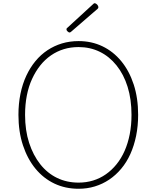

<svg xmlns="http://www.w3.org/2000/svg" viewBox="-20 -1148 968 1187"><path d="M466 19Q384 19 316.5 -13Q249 -45 199.5 -105Q150 -165 122 -249.5Q94 -334 94 -438Q94 -507 106.5 -568Q119 -629 142.5 -679.5Q166 -730 199 -770Q232 -810 273.5 -837.5Q315 -865 363 -879.5Q411 -894 466 -894Q546 -894 613 -862Q680 -830 729.5 -770Q779 -710 806.5 -626Q834 -542 834 -438Q834 -369 821.5 -308Q809 -247 786 -196Q763 -145 729.5 -105Q696 -65 655 -37.5Q614 -10 566.5 4.5Q519 19 466 19ZM466 -19Q513 -19 555.5 -32Q598 -45 634.5 -70.5Q671 -96 700.5 -132.5Q730 -169 750.5 -215.5Q771 -262 782 -318Q793 -374 793 -438Q793 -534 769 -611Q745 -688 700.5 -743.5Q656 -799 596.5 -828Q537 -857 466 -857Q417 -857 374.5 -844Q332 -831 295 -805.5Q258 -780 229 -743.5Q200 -707 178.5 -660.5Q157 -614 146 -558Q135 -502 135 -438Q135 -342 160 -265Q185 -188 229 -132.5Q273 -77 333 -48Q393 -19 466 -19ZM410 -947Q405 -947 398 -953.5Q391 -960 391 -965Q391 -967 391.5 -970Q392 -973 395 -975L553 -1120Q557 -1123 559 -1125.5Q561 -1128 565 -1128Q570 -1128 575.5 -1124Q581 -1120 584.5 -1114.5Q588 -1109 588 -1104Q588 -1101 587.5 -1099Q587 -1097 584 -1094L421 -953Q417 -950 415 -948.5Q413 -947 410 -947Z"/></svg>

Font: Playwrite HR Lijeva Thin
Style: Regular
Weight: 250
Designer: Veronika Burian, José Scaglione
Foundry: TypeTogether
Version: Version 1.002